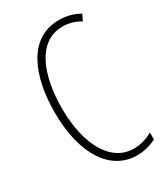

<svg xmlns="http://www.w3.org/2000/svg" viewBox="-183 -807 786 901"><g transform="rotate(-30 210.5 -357.0)"><path d="M286 -689C315 -689 349 -682 381 -662L397 -695C362 -715 326 -724 286 -724C119 -724 53 -551 53 -358C53 -130 146 10 289 10C328 10 366 -1 393 -16V-53C370 -40 335 -25 291 -25C169 -25 92 -158 92 -357C92 -526 145 -689 286 -689Z"/></g></svg>

Font: Noto Sans Armenian ExtraCondensed ExtraLight
Style: Regular
Weight: 200
Width: 2
Designer: Monotype Design Team
Foundry: Monotype Imaging Inc.
Version: Version 2.008